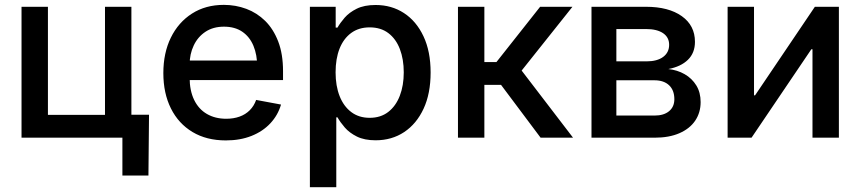

<svg xmlns="http://www.w3.org/2000/svg" viewBox="-20 -568 3549 792"><path d="M68.8 0V-540H177.7V-94.2H413.1V-540H522V0ZM484.9 156.2V0H446.3V-94.7H594.7L592.3 156.2Z M911.6 11.2Q832 11.2 774.2 -23.4Q716.3 -58.1 685.1 -120.6Q653.8 -183.1 653.8 -266.6Q653.8 -349.6 684.8 -412.8Q715.8 -476.1 772 -512Q828.1 -547.9 903.3 -547.9Q952.1 -547.9 996.1 -531.5Q1040 -515.1 1074 -481.7Q1107.9 -448.2 1127.7 -396.7Q1147.5 -345.2 1147.5 -274.4V-237.8H710.9V-318.4H1091.3L1041 -292.5Q1041 -341.8 1025.4 -379.2Q1009.8 -416.5 979.2 -437.3Q948.7 -458 903.8 -458Q859.4 -458 827.6 -437Q795.9 -416 779.1 -380.4Q762.2 -344.7 762.2 -301.8V-248.5Q762.2 -194.3 780.8 -156Q799.3 -117.7 833.5 -97.9Q867.7 -78.1 913.1 -78.1Q943.4 -78.1 968 -86.9Q992.7 -95.7 1010.3 -113.3Q1027.8 -130.9 1036.6 -155.8L1139.2 -136.7Q1126.5 -92.8 1095.2 -59.3Q1064 -25.9 1017.3 -7.3Q970.7 11.2 911.6 11.2Z M1258.3 204.1V-540H1364.7V-454.1H1372.1Q1382.8 -473.1 1401.6 -494.9Q1420.4 -516.6 1451.4 -532Q1482.4 -547.4 1529.3 -547.4Q1595.2 -547.4 1646.2 -514.2Q1697.3 -481 1726.8 -418.5Q1756.3 -356 1756.3 -269Q1756.3 -182.1 1727.3 -119.6Q1698.2 -57.1 1647.2 -23.2Q1596.2 10.7 1529.3 10.7Q1483.4 10.7 1452.4 -4.6Q1421.4 -20 1402.3 -42Q1383.3 -64 1372.1 -84H1367.2V204.1ZM1504.9 -82Q1550.3 -82 1581.5 -106.2Q1612.8 -130.4 1629.2 -172.9Q1645.5 -215.3 1645.5 -269.5Q1645.5 -323.7 1629.4 -365.7Q1613.3 -407.7 1582 -431.4Q1550.8 -455.1 1504.9 -455.1Q1460 -455.1 1428.5 -431.9Q1397 -408.7 1380.6 -367.2Q1364.3 -325.7 1364.3 -269.5Q1364.3 -213.9 1380.9 -171.6Q1397.5 -129.4 1429 -105.7Q1460.4 -82 1504.9 -82Z M1869.1 0V-540H1978V-312H2027.8L2208 -540H2341.3L2131.8 -276.9L2343.8 0H2210L2046.9 -217.8H1978V0Z M2419.9 0V-540H2645Q2737.8 -540 2792.2 -501.5Q2846.7 -462.9 2846.7 -395.5Q2846.7 -349.6 2817.6 -321.3Q2788.6 -293 2736.8 -283.2Q2773.9 -279.3 2804.2 -262Q2834.5 -244.6 2852.3 -215.6Q2870.1 -186.5 2870.1 -147Q2870.1 -103.5 2847.7 -70.3Q2825.2 -37.1 2782.7 -18.6Q2740.2 0 2680.2 0ZM2522.5 -91.3H2679.7Q2718.3 -91.3 2740 -109.4Q2761.7 -127.4 2761.7 -158.7Q2761.7 -195.8 2740 -216.3Q2718.3 -236.8 2679.7 -236.8H2522.5ZM2522.5 -314.9H2647Q2690.9 -314.9 2715.6 -333.3Q2740.2 -351.6 2740.2 -383.3Q2740.2 -414.1 2715.1 -431.2Q2689.9 -448.2 2645 -448.2H2522.5Z M3440.4 0H3331.5V-364.7H3326.7L3080.1 0H2981.4V-540H3090.3V-174.8H3094.7L3341.3 -540H3440.4Z"/></svg>

Font: V-Inter
Style: Medium-500
Weight: 500
Designer: Rasmus Andersson
Foundry: rsms
Version: Version 4.000;git-4146feb